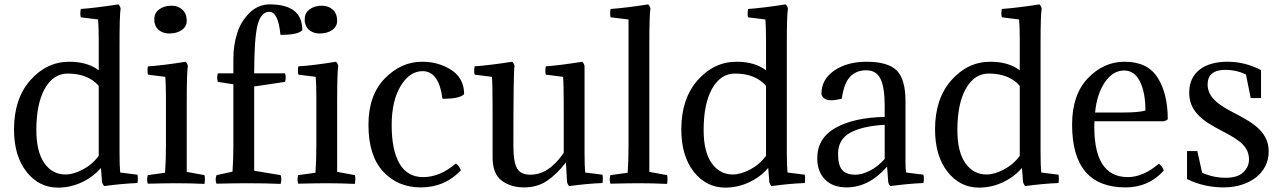

<svg xmlns="http://www.w3.org/2000/svg" viewBox="-20 -836 5857 877"><path d="M526 -142Q526 -75 529 -48L608 -38Q611 -22 608 0Q535 3 456 14Q449 7 446 -5L441 -69Q406 -28 354 -3.5Q302 21 245 21Q158 21 101 -51.5Q44 -124 44 -245Q44 -385 118.5 -469.5Q193 -554 297 -554Q379 -554 431 -515V-649Q431 -715 428 -747L349 -757Q345 -772 349 -795Q418 -800 521 -816Q530 -806 531 -796Q526 -770 526 -634ZM289 -500Q224 -500 185 -431.5Q146 -363 146 -242Q146 -143 182.5 -91Q219 -39 279 -39Q315 -39 358 -61.5Q401 -84 431 -124V-444Q382 -500 289 -500Z M833 -372V-51L914 -36Q915 -31 915.5 -27Q916 -23 916 -18Q916 -13 915.5 -7.5Q915 -2 914 4Q851 1 785 1Q762 1 729.5 1.5Q697 2 655 3Q652 -6 652 -16Q652 -25 655 -36L734 -47Q736 -75 737 -106.5Q738 -138 738 -174V-387Q738 -453 735 -485L656 -495Q654 -500 654 -512Q654 -517 654 -522Q654 -527 656 -533Q724 -537 828 -554Q837 -544 838 -534Q833 -506 833 -372ZM687 -729Q685 -734 685 -739.5Q685 -745 685 -750Q685 -777 707.5 -793.5Q730 -810 763 -810Q794 -810 813.5 -791.5Q833 -773 833 -741Q833 -715 810.5 -699Q788 -683 753 -683Q729 -683 710.5 -695Q692 -707 687 -729Z M1212 -816Q1361 -816 1361 -698Q1340 -676 1261 -677Q1251 -782 1210 -782Q1172 -782 1156.5 -721.5Q1141 -661 1141 -501H1282Q1288 -482 1282 -462L1141 -441V-56L1262 -36Q1268 -16 1262 4Q1199 1 1107 1Q1053 1 969 3Q961 -15 969 -36L1042 -52Q1046 -105 1046 -174V-451L975 -462Q969 -482 975 -501H1046V-569Q1046 -629 1063 -683.5Q1080 -738 1119.5 -777Q1159 -816 1212 -816Z M1520 -372V-51L1601 -36Q1602 -31 1602.5 -27Q1603 -23 1603 -18Q1603 -13 1602.5 -7.5Q1602 -2 1601 4Q1538 1 1472 1Q1449 1 1416.5 1.5Q1384 2 1342 3Q1339 -6 1339 -16Q1339 -25 1342 -36L1421 -47Q1423 -75 1424 -106.5Q1425 -138 1425 -174V-387Q1425 -453 1422 -485L1343 -495Q1341 -500 1341 -512Q1341 -517 1341 -522Q1341 -527 1343 -533Q1411 -537 1515 -554Q1524 -544 1525 -534Q1520 -506 1520 -372ZM1374 -729Q1372 -734 1372 -739.5Q1372 -745 1372 -750Q1372 -777 1394.5 -793.5Q1417 -810 1450 -810Q1481 -810 1500.5 -791.5Q1520 -773 1520 -741Q1520 -715 1497.5 -699Q1475 -683 1440 -683Q1416 -683 1397.5 -695Q1379 -707 1374 -729Z M2100 -406Q2079 -384 2001 -385Q1985 -511 1910 -511Q1851 -511 1810 -443Q1769 -375 1769 -264Q1769 -150 1805 -88.5Q1841 -27 1913 -27Q1989 -27 2062 -89Q2077 -80 2085 -58Q2012 20 1902 20Q1797 20 1730 -52.5Q1663 -125 1663 -266Q1663 -401 1737.5 -477.5Q1812 -554 1908 -554Q1984 -554 2042 -516Q2100 -478 2100 -406Z M2650 -534V-142Q2650 -75 2653 -48L2732 -38Q2735 -22 2732 0Q2659 3 2580 14Q2573 7 2570 -5L2565 -94Q2523 -40 2478.5 -10Q2434 20 2374 20Q2313 20 2271.5 -11Q2230 -42 2230 -117V-339Q2230 -453 2227 -485L2148 -495Q2144 -510 2148 -533Q2217 -538 2320 -554Q2329 -544 2330 -534Q2325 -508 2325 -167Q2325 -97 2341.5 -67.5Q2358 -38 2403 -38Q2487 -38 2555 -138V-340Q2555 -453 2552 -485L2473 -495Q2469 -510 2473 -533Q2533 -537 2640 -554Q2649 -544 2650 -534Z M2946 -634V-51L3027 -36Q3031 -20 3027 4Q2964 1 2898 1Q2852 1 2768 3Q2762 -16 2768 -36L2847 -47Q2851 -102 2851 -174V-747L2769 -757Q2765 -772 2769 -795Q2838 -800 2941 -816Q2950 -806 2951 -796Q2946 -770 2946 -634Z M3574 -142Q3574 -75 3577 -48L3656 -38Q3659 -22 3656 0Q3583 3 3504 14Q3497 7 3494 -5L3489 -69Q3454 -28 3402 -3.5Q3350 21 3293 21Q3206 21 3149 -51.5Q3092 -124 3092 -245Q3092 -385 3166.5 -469.5Q3241 -554 3345 -554Q3427 -554 3479 -515V-649Q3479 -715 3476 -747L3397 -757Q3393 -772 3397 -795Q3466 -800 3569 -816Q3578 -806 3579 -796Q3574 -770 3574 -634ZM3337 -500Q3272 -500 3233 -431.5Q3194 -363 3194 -242Q3194 -143 3230.5 -91Q3267 -39 3327 -39Q3363 -39 3406 -61.5Q3449 -84 3479 -124V-444Q3430 -500 3337 -500Z M3808 -133Q3808 -81 3827 -59.5Q3846 -38 3887 -38Q3917 -38 3953.5 -56.5Q3990 -75 4021 -110V-266Q3918 -260 3863 -229.5Q3808 -199 3808 -133ZM4021 -302V-353Q4021 -438 4001.5 -476.5Q3982 -515 3937 -515Q3891 -515 3863 -485.5Q3835 -456 3825 -385Q3793 -378 3778 -378Q3739 -378 3732 -406Q3732 -474 3791 -514Q3850 -554 3938 -554Q4035 -554 4075.5 -514.5Q4116 -475 4116 -373V-91Q4116 -66 4119 -48L4198 -38Q4202 -23 4198 0Q4127 3 4047 14Q4039 6 4037 -6L4032 -75Q3949 20 3847 20Q3784 20 3748.5 -16Q3713 -52 3713 -113Q3713 -205 3796.5 -252Q3880 -299 4021 -302Z M4733 -142Q4733 -75 4736 -48L4815 -38Q4818 -22 4815 0Q4742 3 4663 14Q4656 7 4653 -5L4648 -69Q4613 -28 4561 -3.5Q4509 21 4452 21Q4365 21 4308 -51.5Q4251 -124 4251 -245Q4251 -385 4325.5 -469.5Q4400 -554 4504 -554Q4586 -554 4638 -515V-649Q4638 -715 4635 -747L4556 -757Q4552 -772 4556 -795Q4625 -800 4728 -816Q4737 -806 4738 -796Q4733 -770 4733 -634ZM4496 -500Q4431 -500 4392 -431.5Q4353 -363 4353 -242Q4353 -143 4389.5 -91Q4426 -39 4486 -39Q4522 -39 4565 -61.5Q4608 -84 4638 -124V-444Q4589 -500 4496 -500Z M5293 -282H4979Q4970 -27 5132 -27Q5201 -27 5273 -88Q5288 -79 5296 -57Q5227 20 5121 20Q4877 20 4877 -267Q4877 -403 4949 -478.5Q5021 -554 5117 -554Q5222 -554 5268 -481Q5314 -408 5314 -291Q5304 -283 5293 -282ZM5115 -514Q5063 -514 5026.5 -460Q4990 -406 4982 -322H5106Q5180 -322 5212 -331Q5212 -413 5187 -463.5Q5162 -514 5115 -514Z M5579 -24Q5633 -24 5659 -49Q5685 -74 5685 -107Q5685 -126 5679 -142Q5673 -158 5659.5 -173Q5646 -188 5624 -202.5Q5602 -217 5569 -234Q5528 -255 5498.5 -274Q5469 -293 5450 -314Q5431 -335 5421.5 -359Q5412 -383 5412 -413Q5412 -449 5425 -475.5Q5438 -502 5461.5 -519.5Q5485 -537 5517 -545.5Q5549 -554 5588 -554Q5666 -554 5740 -516V-388H5693L5671 -496Q5627 -517 5578 -517Q5496 -517 5496 -450Q5496 -414 5523 -384Q5550 -354 5610 -324Q5651 -303 5682 -284Q5713 -265 5733.5 -244Q5754 -223 5764.5 -198.5Q5775 -174 5775 -143Q5775 -108 5760 -78Q5745 -48 5718 -26.5Q5691 -5 5653 7.5Q5615 20 5569 20Q5480 20 5402 -18V-146H5449L5471 -47Q5522 -24 5579 -24Z"/></svg>

Font: Adamina
Style: Regular
Weight: 400
Designer: Cyreal (www.cyreal.org)
Foundry: Alexei Vanyashin
Version: Version 1.013